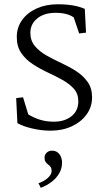

<svg xmlns="http://www.w3.org/2000/svg" viewBox="-20 -603 495 899"><path d="M216.8 8.8Q173.8 8.8 130.4 -1.5Q86.9 -11.7 61.5 -26.4L55.7 -143.6L87.9 -147.5L112.3 -67.4Q137.7 -51.8 167 -42.5Q196.3 -33.2 232.4 -33.2Q282.2 -33.2 314.5 -58.6Q346.7 -84 346.7 -128.9Q346.7 -164.1 325.7 -187.5Q304.7 -210.9 272 -229Q239.3 -247.1 202.6 -264.2Q166 -281.2 133.3 -302.7Q100.6 -324.2 79.6 -354.5Q58.6 -384.8 58.6 -429.7Q58.6 -474.6 83.5 -509.3Q108.4 -543.9 151.9 -563.5Q195.3 -583 251 -583Q278.3 -583 300.8 -580.6Q323.2 -578.1 342.3 -573.2Q361.3 -568.4 377 -561.5L382.8 -450.2L350.6 -446.3L325.2 -521.5Q294.9 -543 240.2 -543Q186.5 -543 154.3 -516.6Q122.1 -490.2 122.1 -449.2Q122.1 -413.1 143.1 -387.7Q164.1 -362.3 196.8 -343.8Q229.5 -325.2 266.6 -308.1Q303.7 -291 336.4 -270Q369.1 -249 390.1 -219.7Q411.1 -190.4 411.1 -147.5Q411.1 -102.5 385.7 -67.4Q360.4 -32.2 316.4 -11.7Q272.5 8.8 216.8 8.8ZM170.9 276.4 160.2 254.9Q186.5 246.1 204.1 230Q221.7 213.9 221.7 197.3Q221.7 185.5 216.8 178.7Q211.9 171.9 205.1 167Q198.2 162.1 193.4 154.8Q188.5 147.5 188.5 134.8Q188.5 121.1 198.7 111.8Q209 102.5 222.7 102.5Q239.3 102.5 249.5 110.4Q259.8 118.2 265.1 130.9Q270.5 143.6 270.5 159.2Q270.5 185.5 257.3 208.5Q244.1 231.4 221.7 248.5Q199.2 265.6 170.9 276.4Z"/></svg>

Font: Crimson Pro ExtraLight
Style: Regular
Weight: 250
Designer: Jacques Le Bailly
Foundry: Baron von Fonthausen
Version: Version 1.003